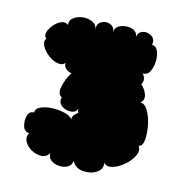

<svg xmlns="http://www.w3.org/2000/svg" viewBox="-55 -773 474 498"><g transform="rotate(10 182.5 -524.0)"><path d="M166 -350Q164 -338 153.5 -333.5Q143 -329 130.5 -331Q118 -333 109.5 -340.5Q101 -348 103 -360Q95 -348 81.5 -348.5Q68 -349 55.5 -357Q43 -365 37.5 -377.5Q32 -390 40 -401Q27 -402 24 -416Q21 -430 25.5 -443.5Q30 -457 43 -456Q44 -467 57.5 -471.5Q71 -476 89 -475Q107 -474 122.5 -468.5Q138 -463 141 -454Q140 -465 156 -475Q153 -481 156 -488Q151 -475 137 -475Q123 -475 112.5 -484Q102 -493 107 -507Q95 -514 101.5 -535.5Q108 -557 121 -573Q112 -575 106 -581.5Q100 -588 101 -597Q94 -589 81 -592.5Q68 -596 56.5 -606.5Q45 -617 39.5 -629.5Q34 -642 41 -650Q34 -657 38.5 -667.5Q43 -678 52.5 -687Q62 -696 72.5 -699Q83 -702 90 -695Q90 -708 101 -714.5Q112 -721 126 -721Q140 -721 151 -714.5Q162 -708 162 -695Q162 -711 173.5 -716.5Q185 -722 197 -716.5Q209 -711 209 -695Q209 -710 224 -715Q239 -720 254 -715Q269 -710 269 -695Q273 -709 285.5 -711Q298 -713 308 -705Q318 -697 314 -682Q325 -681 329 -668.5Q333 -656 331 -640.5Q329 -625 322 -614Q315 -603 303 -605Q314 -589 304 -576Q314 -567 318 -552.5Q322 -538 310 -529Q321 -530 329 -514Q337 -498 339.5 -476Q342 -454 339 -436.5Q336 -419 325 -418Q332 -407 324 -393Q316 -379 300.5 -367.5Q285 -356 269 -352.5Q253 -349 245 -359Q247 -342 230.5 -333.5Q214 -325 194 -328.5Q174 -332 166 -350Z"/></g></svg>

Font: Rubik Bubbles
Style: Regular
Weight: 400
Designer: Hubert and Fischer, NaN
Foundry: Hubert and Fischer, NaN
Version: Version 2.200